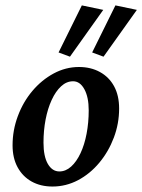

<svg xmlns="http://www.w3.org/2000/svg" viewBox="-20 -681 525 709"><path d="M173.8 7.8Q129.9 7.8 96.7 -10.7Q63.5 -29.3 44.9 -63.5Q26.4 -97.7 26.4 -144.5Q26.4 -200.2 45.9 -252.4Q65.4 -304.7 99.6 -345.2Q133.8 -385.7 178.2 -409.7Q222.7 -433.6 271.5 -433.6Q315.4 -433.6 349.1 -415Q382.8 -396.5 401.4 -362.3Q419.9 -328.1 419.9 -280.3Q419.9 -224.6 400.4 -172.9Q380.9 -121.1 346.7 -80.1Q312.5 -39.1 268.1 -15.6Q223.6 7.8 173.8 7.8ZM199.2 -47.9Q222.7 -47.9 242.7 -65.9Q262.7 -84 277.3 -115.2Q292 -146.5 299.8 -187.5Q307.6 -228.5 307.6 -273.4Q307.6 -322.3 291.5 -351.6Q275.4 -380.9 250 -380.9Q225.6 -380.9 205.6 -362.3Q185.5 -343.8 170.9 -312Q156.2 -280.3 148.4 -239.7Q140.6 -199.2 140.6 -154.3Q140.6 -103.5 156.7 -75.7Q172.9 -47.9 199.2 -47.9ZM362.3 -471.7 320.3 -487.3 406.2 -661.1 485.4 -644.5ZM238.3 -471.7 196.3 -487.3 282.2 -661.1 361.3 -644.5Z"/></svg>

Font: Crimson Pro SemiBold
Style: Italic
Weight: 600
Italic angle: -12°
Designer: Jacques Le Bailly
Foundry: Baron von Fonthausen
Version: Version 1.003